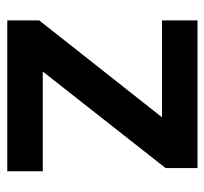

<svg xmlns="http://www.w3.org/2000/svg" viewBox="-38 -538 576 541"><g transform="rotate(-90 250.5 -268.0)"><path d="M47 0V-90L319 -436H38V-536H463V-446L190 -100H463V0Z"/></g></svg>

Font: Exo Thin SemiBold
Style: Regular
Weight: 600
Version: Version 2.000